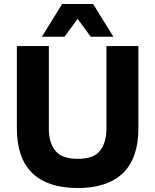

<svg xmlns="http://www.w3.org/2000/svg" viewBox="-20 -936 782 967"><path d="M551 -751H437L371 -841L305 -751H191L293 -916H449ZM677 -704V-290Q677 -139 599 -64Q521 11 371 11Q221 11 143 -64Q65 -139 65 -290V-704H226V-288Q226 -217 259 -176.5Q292 -136 371 -136Q453 -136 484.5 -177.5Q516 -219 516 -288V-704Z"/></svg>

Font: Prodigy Sans
Style: Bold
Weight: 700
Designer: Wei Huang
Foundry: Wei Huang
Version: Version 1.003; ttfautohint (v1.8.3)